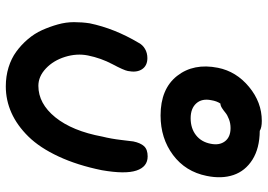

<svg xmlns="http://www.w3.org/2000/svg" viewBox="-146 -756 892 639"><g transform="rotate(90 299.5 -436.0)"><path d="M363.8 -524.9Q275.4 -524.9 232.2 -579.8Q189 -634.8 205.1 -715.8Q217.3 -776.9 268.6 -819.3Q319.8 -861.8 381.8 -861.8Q404.3 -861.8 415 -855Q473.1 -854.5 511 -830.6Q548.8 -806.6 562 -767.3Q575.2 -728 564.9 -678.2Q550.8 -607.9 495.4 -566.4Q439.9 -524.9 363.8 -524.9ZM313 -693.8Q306.6 -662.6 323.5 -643.8Q340.3 -625 373 -625Q406.7 -625 429.4 -642.8Q452.1 -660.6 458 -691.9Q463.9 -720.7 449.7 -739.3Q435.5 -757.8 405.8 -757.8Q389.6 -757.8 376 -752.4Q362.3 -747.1 355 -741Q347.7 -734.9 339.4 -729.5Q331.1 -724.1 324.2 -724.1Q315.9 -711.9 313 -693.8ZM267.1 -9.8Q233.4 -9.8 203.6 -19Q173.8 -28.3 151.4 -44.7Q128.9 -61 110.1 -83Q91.3 -105 79.8 -130.4Q68.4 -155.8 60.8 -182.9Q53.2 -210 53.2 -236.8Q53.2 -263.7 57.1 -289.1Q74.2 -371.6 122.1 -452.1Q128.9 -465.3 142.3 -473.1Q155.8 -481 172.9 -481Q198.2 -481 210 -463.1Q221.7 -445.3 215.8 -416Q213.4 -402.8 193.1 -364.7Q172.9 -326.7 164.1 -283.2Q156.7 -246.1 168.7 -207.3Q180.7 -168.5 207.3 -143.3Q233.9 -118.2 265.1 -118.2Q324.2 -118.2 369.9 -174.6Q415.5 -231 434.1 -331.1Q441.4 -360.4 445.3 -393.8Q449.2 -427.2 450.2 -434.1Q455.1 -458 466.1 -470Q477.1 -481.9 500 -481.9Q534.7 -481.9 547.1 -444.6Q559.6 -407.2 545.9 -329.1Q529.3 -247.6 500.2 -185.3Q471.2 -123 434.1 -85.2Q397 -47.4 355 -28.6Q313 -9.8 267.1 -9.8Z"/></g></svg>

Font: Shantell Sans Irregular
Style: Italic
Weight: 500
Italic angle: -11.31°
Designer: Stephen Nixon, Anya Danilova, Shantell Martin
Foundry: Arrow Type
Version: Version 1.006;[9816181b4]